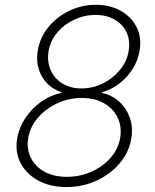

<svg xmlns="http://www.w3.org/2000/svg" viewBox="-20 -757 636 787"><path d="M252.4 9.8Q186.5 9.8 137.5 -16.6Q88.4 -43 64.7 -88.1Q41 -133.3 50.3 -189.9Q58.1 -234.4 84 -273.4Q109.9 -312.5 148.4 -339.8Q187 -367.2 231.9 -376L232.4 -378.9Q179.2 -396.5 152.1 -443.4Q125 -490.2 134.8 -549.8Q143.6 -603 178 -645.5Q212.4 -688 263.7 -712.6Q314.9 -737.3 373 -737.3Q431.2 -737.3 474.9 -712.6Q518.6 -688 540 -645.5Q561.5 -603 552.2 -549.8Q545.9 -510.3 524.4 -475.6Q502.9 -440.9 470.7 -415.8Q438.5 -390.6 398.4 -378.9L397.9 -376Q439.9 -367.2 469.5 -339.8Q499 -312.5 512.5 -273.2Q525.9 -233.9 518.1 -189Q508.8 -132.8 470.7 -87.9Q432.6 -43 375.7 -16.6Q318.8 9.8 252.4 9.8ZM253.9 -32.2Q308.1 -32.2 355 -53.2Q401.9 -74.2 433.6 -110.6Q465.3 -147 472.7 -191.9Q480 -237.8 462.2 -274.9Q444.3 -312 406.5 -333.7Q368.7 -355.5 314.9 -355.5Q262.2 -355.5 215.1 -333.7Q168 -312 136 -275.1Q104 -238.3 95.7 -191.9Q88.4 -147.5 106 -111.1Q123.5 -74.7 161.9 -53.5Q200.2 -32.2 253.9 -32.2ZM314 -394.5Q360.4 -394.5 401.9 -415.3Q443.4 -436 471.9 -470.7Q500.5 -505.4 507.3 -547.9Q514.6 -590.3 499 -623.8Q483.4 -657.2 450.4 -676.5Q417.5 -695.8 371.1 -695.8Q325.7 -695.8 284.4 -676.5Q243.2 -657.2 214.8 -623.8Q186.5 -590.3 179.2 -547.9Q172.4 -504.9 187.5 -470.2Q202.6 -435.5 235.6 -415Q268.6 -394.5 314 -394.5Z"/></svg>

Font: Inter 16pt ExtraLight
Style: Italic
Weight: 250
Italic angle: -9.3988°
Version: Version 4.001;git-66647c0bb